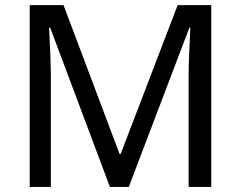

<svg xmlns="http://www.w3.org/2000/svg" viewBox="-20 -734 947 754"><path d="M96.7 0V-713.9H229.5L449.7 -128.9H453.6L677.7 -713.9H809.6V0H720.7V-439Q720.7 -491.2 727.5 -625H723.6L485.8 0H411.6L176.8 -626H172.9Q179.7 -490.2 179.7 -433.1V0Z"/></svg>

Font: Nokora
Style: Regular
Weight: 400
Designer: Danh Hong
Foundry: Danh Hong
Version: Version 9.000